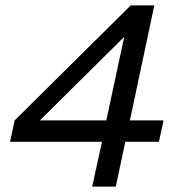

<svg xmlns="http://www.w3.org/2000/svg" viewBox="-20 -688 676 708"><path d="M320 0 356 -165H17L34 -244L462 -668H549L459 -244H583L566 -165H442L407 0ZM127 -244H372L438 -552Z"/></svg>

Font: Atkinson Hyperlegible
Style: Italic
Weight: 400
Italic angle: -12°
Designer: Elliott Scott, Megan Eiswerth, Linus Boman, Theodore Petrosky
Foundry: Braille Institute
Version: Version 1.006; ttfautohint (v1.8.3)